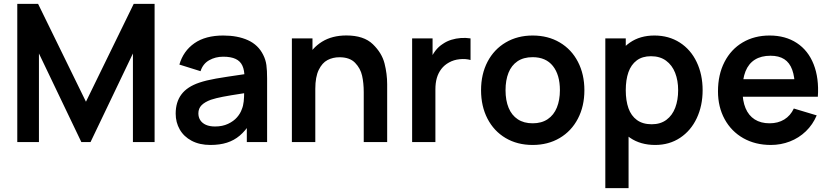

<svg xmlns="http://www.w3.org/2000/svg" viewBox="-20 -740 4322 1000"><path d="M70 0V-720H178.3L427.7 -210.2L676.5 -720H785.2V-0.2H672.3V-461.5L451.5 0H403.7L182.8 -461.5V0Z M1076.2 15Q1019.4 15 978.4 -6.7Q937.4 -28.4 916.2 -65.6Q895 -102.8 895 -148Q895 -208.2 924.8 -248.1Q954.5 -288.1 1017.8 -309.5Q1054.7 -321.9 1104.8 -330.7Q1154.9 -339.4 1247.2 -352.7Q1259.6 -354.6 1272.2 -356.2Q1284.8 -357.9 1296.7 -359.8L1253.3 -335.7Q1253.6 -373.6 1242.6 -397.6Q1231.7 -421.6 1207.2 -433.1Q1182.7 -444.7 1142.3 -444.7Q1102.2 -444.7 1069.5 -426.3Q1036.8 -407.9 1024.5 -369.2L914.3 -403.7Q934.8 -474.4 992.4 -514.7Q1050 -555 1142.7 -555Q1217.9 -555 1271.5 -530.6Q1325.1 -506.2 1350.7 -454.5Q1363.8 -428.8 1367.5 -401Q1371.2 -373.2 1371.2 -331.3V0H1265.5V-117.2L1283 -97.8Q1258.1 -58.6 1228.7 -33.7Q1199.3 -8.8 1161.9 3.1Q1124.5 15 1076.2 15ZM1100 -81.2Q1138.4 -81.2 1167.6 -94.9Q1196.8 -108.6 1214.5 -129Q1232.2 -149.4 1239.3 -170.7Q1246.9 -188.3 1249.3 -211.4Q1251.7 -234.4 1251.7 -261.5V-271.7L1288.7 -260.5L1245 -253.4Q1177.3 -243.1 1141 -236.1Q1104.7 -229.1 1078.5 -220.5Q1046.2 -208.6 1029.7 -191.8Q1013.2 -174.9 1013.2 -149.5Q1013.2 -129.3 1023.2 -113.9Q1033.2 -98.5 1052.6 -89.8Q1072.1 -81.2 1100 -81.2Z M1874.5 -260.2Q1874.5 -307 1866 -345.3Q1857.6 -383.7 1829.5 -412.8Q1801.5 -441.8 1748.3 -441.8Q1713.7 -441.8 1685.8 -427.2Q1658 -412.7 1640.1 -376Q1622.2 -339.3 1622.2 -277.5L1550.7 -308.2Q1550.7 -377.9 1577.7 -434Q1604.7 -490.2 1657.3 -522.8Q1710 -555.3 1784.2 -555.3Q1874.7 -555.3 1921.8 -509.8Q1969 -464.2 1982.8 -409.5Q1996.5 -354.8 1996.5 -301.5V0H1874.5ZM1500.2 0V-540H1607.5V-372.5H1622.2V0Z M2126.5 0V-540H2233V-408.5L2220 -425.5Q2230.5 -453.2 2247.4 -475.3Q2264.3 -497.5 2287 -511.7Q2306.3 -525.1 2330.5 -532.7Q2354.8 -540.2 2380.3 -542Q2405.8 -543.8 2430.7 -540V-427.5Q2405.1 -434.8 2374.2 -431.6Q2343.4 -428.5 2318.8 -414.7Q2294.4 -401.4 2278.6 -380.7Q2262.8 -359.9 2255.2 -333.9Q2247.7 -307.8 2247.7 -274.3V0Z M2754.2 15Q2674 15 2613.1 -21.2Q2552.2 -57.4 2518.8 -122.2Q2485.5 -186.9 2485.5 -270.2Q2485.5 -353.9 2519.3 -418.6Q2553.2 -483.2 2614.3 -519.1Q2675.5 -555 2754.2 -555Q2834.4 -555 2895.5 -518.8Q2956.7 -482.7 2990.2 -417.8Q3023.7 -353 3023.7 -270.2Q3023.7 -186.7 2989.9 -122Q2956.2 -57.2 2895 -21.1Q2833.8 15 2754.2 15ZM2754.2 -97.8Q2800.7 -97.8 2832.6 -119.3Q2864.5 -140.8 2880.3 -179.8Q2896.2 -218.8 2896.2 -270.2Q2896.2 -350.2 2859.7 -396.2Q2823.2 -442.2 2754.2 -442.2Q2706.8 -442.2 2675.2 -420.8Q2643.8 -399.5 2628.4 -360.9Q2613 -322.2 2613 -270.2Q2613 -217 2629.1 -178.2Q2645.2 -139.5 2676.8 -118.7Q2708.2 -97.8 2754.2 -97.8Z M3392.8 15Q3316.2 15 3262.2 -21.9Q3208.1 -58.8 3180.5 -123.3Q3153 -187.8 3153 -270.2Q3153 -352.3 3180.2 -416.8Q3207.3 -481.2 3260.5 -518.1Q3313.6 -555 3388.3 -555Q3463.4 -555 3520.5 -518.4Q3577.6 -481.8 3608.5 -416.8Q3639.5 -351.9 3639.5 -270.2Q3639.5 -189.4 3608.9 -124.4Q3578.3 -59.4 3522.2 -22.2Q3466.1 15 3392.8 15ZM3132.7 240V-540H3239.2V-160.8H3253.8V240ZM3374.5 -92.8Q3420.1 -92.8 3451 -116Q3481.8 -139.2 3496.9 -179.2Q3512 -219.2 3512 -270.2Q3512 -320.7 3496.4 -360.6Q3480.8 -400.6 3449.1 -423.9Q3417.4 -447.2 3370.3 -447.2Q3325.5 -447.2 3296.2 -425.2Q3266.9 -403.2 3253 -363.7Q3239.2 -324.2 3239.2 -270.2Q3239.2 -215.9 3253.2 -176.3Q3267.3 -136.7 3297.5 -114.8Q3327.6 -92.8 3374.5 -92.8Z M3994.8 15Q3913.8 15 3851.4 -20.3Q3789 -55.7 3754.2 -119.3Q3719.5 -182.9 3719.5 -264.2Q3719.5 -351.3 3753.4 -417.2Q3787.3 -483.2 3848.2 -519.1Q3909.2 -555 3988.2 -555Q4071 -555 4130.2 -516Q4189.4 -477.1 4217.8 -404.9Q4246.2 -332.8 4239.6 -236.3H4120V-280.3Q4119.7 -339.5 4106.1 -376.6Q4092.6 -413.7 4064.8 -431.7Q4036.9 -449.7 3993.2 -449.7Q3944.2 -449.7 3911.7 -429.2Q3879.1 -408.8 3863 -368.9Q3847 -329 3847 -270Q3847 -215.2 3863 -176.7Q3879.1 -138.2 3910.8 -118Q3942.6 -97.8 3988.2 -97.8Q4032.2 -97.8 4064.6 -117.6Q4097 -137.4 4114.5 -174.8L4233.7 -139Q4213.3 -90.9 4177.2 -56.2Q4141 -21.4 4094 -3.2Q4046.9 15 3994.8 15ZM3809 -236.3V-327.5H4180.7V-236.3Z"/></svg>

Font: Manrope
Style: Regular
Weight: 400
Designer: Mikhail Sharanda
Foundry: Mikhail Sharanda
Version: Version 4.503